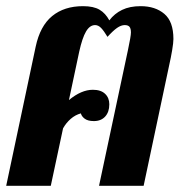

<svg xmlns="http://www.w3.org/2000/svg" viewBox="-20 -600 592 620"><path d="M540 -474.1Q540 -462.4 535.9 -437.7Q531.7 -413.1 526.9 -392.1L443.8 0H299.8L393.1 -438Q402.8 -483.4 402.8 -495.1Q402.8 -507.8 398.2 -513.4Q393.6 -519 382.8 -519Q371.1 -519 357.9 -509.8Q344.7 -500.5 327.1 -481Q315.4 -500.5 306.4 -509.8Q297.4 -519 287.1 -519Q270 -519 257.8 -498.3Q245.6 -477.5 235.8 -433.1L202.6 -276.9Q242.7 -310.1 279.8 -310.1Q305.7 -310.1 319.3 -297.1Q333 -284.2 333 -263.2Q333 -238.3 319.6 -223.6Q306.2 -209 283.2 -209Q263.7 -209 253.4 -216.8Q243.2 -224.6 241.2 -233.9Q223.1 -229 208.3 -216.1Q193.4 -203.1 183.6 -185.5L144 0H0L95.2 -449.2Q109.4 -516.1 148.4 -548.1Q187.5 -580.1 248 -580.1Q282.2 -580.1 301.5 -568.6Q320.8 -557.1 333 -534.2Q349.6 -556.2 374.3 -568.1Q398.9 -580.1 434.1 -580.1Q481.4 -580.1 510.7 -555.2Q540 -530.3 540 -474.1Z"/></svg>

Font: Pattaya
Style: Regular
Weight: 400
Designer: Pablo Impallari / Thai characters Designed by Thanarat Vachiruckul and Suppakit Chalermlarp
Foundry: Pablo Impallari
Version: Version 2.001